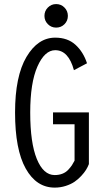

<svg xmlns="http://www.w3.org/2000/svg" viewBox="-20 -886 490 918"><path d="M192.5 -810Q192.5 -833.5 208.8 -850Q225 -866.5 248.5 -866.5Q272 -866.5 288.2 -850Q304.5 -833.5 304.5 -810Q304.5 -786.5 288.2 -770.2Q272 -754 248.5 -754Q225 -754 208.8 -770.5Q192.5 -787 192.5 -810ZM405 -348.5V-101.5Q400 -88 391.5 -74.2Q383 -60.5 368.5 -44.8Q354 -29 336.5 -17Q319 -5 294 3Q269 11 241.5 11Q154 11 103 -80Q52 -171 52 -348Q52 -521.5 106.5 -613.8Q161 -706 244 -706Q303.5 -706 341 -671.8Q378.5 -637.5 396 -583.5L333.5 -550.5Q307.5 -646 244 -646Q193.5 -646 159 -568Q124.5 -490 124.5 -348Q124.5 -203 156 -126Q187.5 -49 241.5 -49Q262 -49 278.5 -55.5Q295 -62 306.5 -74.5Q318 -87 323.8 -95.8Q329.5 -104.5 336.5 -118V-292H233.5V-348.5Z"/></svg>

Font: League Mono Condensed Light
Style: Regular
Weight: 300
Width: 1
Designer: Tyler Finck
Foundry: The League of Moveable Type / Tyler Finck
Version: Version 2.210